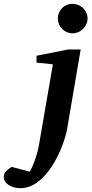

<svg xmlns="http://www.w3.org/2000/svg" viewBox="-149 -760 486 1009"><path d="M311 -663C311 -706 275 -740 232 -740C189 -740 155 -706 155 -663C155 -620 189 -585 232 -585C275 -585 311 -620 311 -663ZM275 -500H209L43 -467V-431L129 -422L55 6C46 55 25 114 7 142L-88 117C-111 132 -129 146 -129 171C-129 204 -89 229 -42 229C96 229 186 17 204 -84Z"/></svg>

Font: Veleka
Style: Bold Italic
Weight: 700
Italic angle: -12°
Designer: Stefan Peev, Context Ltd, 2016; SIL International, 1997-2014.
Foundry: Stefan Peev, Context Ltd, 2016
Version: Version 5.000